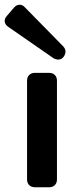

<svg xmlns="http://www.w3.org/2000/svg" viewBox="-41 -789 331 809"><path d="M184 -544 -5 -675Q-19 -684 -21 -697Q-23 -710 -12 -722L17 -756Q28 -769 41.5 -769Q55 -769 65 -757L226 -593Q235 -583 235 -571.5Q235 -560 226.5 -549Q218 -538 205.5 -538Q193 -538 184 -544ZM73 -33V-449Q73 -464 82 -473Q91 -482 106 -482H166Q181 -482 190 -473Q199 -464 199 -449V-33Q199 -18 190 -9Q181 0 166 0H106Q91 0 82 -9Q73 -18 73 -33Z"/></svg>

Font: Tsunagi Gothic Black
Style: Regular
Weight: 900
Designer: Yoshimichi Ohira
Foundry: Positype
Version: Version 1.001